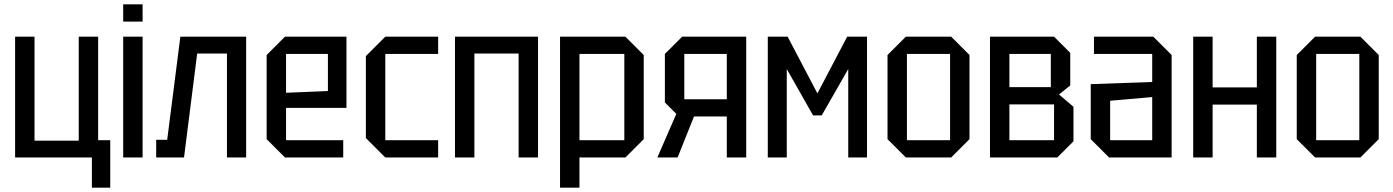

<svg xmlns="http://www.w3.org/2000/svg" viewBox="-20 -730 6456 890"><path d="M435 -560V-80H491V140H406V0H50V-560H140V-78H345V-560Z M551 0V-560H641V0ZM551 -630V-710H641V-630Z M1121 -560V0H1032V-482H894L833 0H704V-82H755L816 -560Z M1216 -85V-475L1301 -560H1586V-230H1306V-80H1571V0H1301ZM1306 -300 1500 -308V-480H1306Z M1676 -90V-470L1766 -560H2011V-480H1766V-80H2011V0H1766Z M2089 0V-560H2474V0H2384V-482H2179V0Z M2576 140V-560H2879L2964 -475V-85L2879 0H2666V140ZM2874 -480H2666V-80H2874Z M3152 -270H3349V-480H3152ZM3062 -255V-480L3142 -560H3439V0H3349V-190H3197L3121 0H3027L3115 -202Z M3539 0V-560H3631L3769 -297L3907 -560H3999V0H3912V-410L3789 -195H3749L3627 -410V0Z M4094 -85V-475L4179 -560H4389L4474 -475V-85L4389 0H4179ZM4184 -80H4384V-480H4184Z M4569 -560V0H4881L4956 -75V-235L4889 -292L4941 -334V-485L4866 -560ZM4659 -326V-480H4851V-326ZM4659 -80V-246H4866V-80Z M5036 -85V-340L5321 -350V-480H5051V-560H5326L5411 -475V0H5121ZM5126 -263V-80H5321V-280Z M5511 0V-560H5601V-325H5806V-560H5896V0H5806V-245H5601V0Z M5991 -85V-475L6076 -560H6286L6371 -475V-85L6286 0H6076ZM6081 -80H6281V-480H6081Z"/></svg>

Font: Tektur SemiCondensed
Style: Regular
Weight: 400
Width: 4
Designer: Adam Jagosz
Foundry: Adam Jagosz
Version: Version 1.005;gftools[0.9.30]